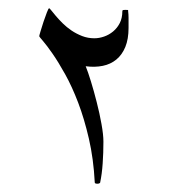

<svg xmlns="http://www.w3.org/2000/svg" viewBox="-20 -380 431 466"><path d="M292 -312Q292 -285.2 284.2 -266.1Q276.4 -247.1 262.5 -235.6Q248.5 -224.1 229.5 -220.2Q210.4 -216.3 188 -219.2Q193.4 -206.1 200.7 -182.4Q208 -158.7 214.8 -131.8Q221.7 -105 226.3 -79.1Q231 -53.2 231 -36.1Q231 -8.8 229.2 16.6Q227.5 42 223.1 63Q223.1 64 221.2 64.9Q219.2 65.9 216.8 65.9Q210 65.9 210 63Q207 5.4 195.8 -43.2Q184.6 -91.8 169.7 -130.9Q154.8 -169.9 138.2 -199.7Q121.6 -229.5 107.7 -249.5Q93.8 -269.5 84.5 -280.3Q75.2 -291 75.2 -292Q75.2 -293.5 78.4 -304.2Q81.5 -314.9 85.7 -327.4Q89.8 -339.8 93.8 -349.9Q97.7 -359.9 99.1 -359.9Q100.6 -359.9 104.7 -354.5Q108.9 -349.1 115.7 -341.1Q122.6 -333 132.1 -323.5Q141.6 -314 153.6 -305.9Q165.5 -297.9 179.4 -292.5Q193.4 -287.1 209 -287.1Q220.7 -287.1 232.7 -291.3Q244.6 -295.4 254.6 -303.7Q264.6 -312 270.8 -324.2Q276.9 -336.4 276.9 -352.1Q276.9 -355 278.6 -355.5Q280.3 -356 285.2 -356Q291 -356 291 -355.2Q291 -354.5 291 -353Q292 -344.7 292 -336.7Q292 -328.6 292 -312Z"/></svg>

Font: Scheherazade Urdu
Style: Regular
Weight: 400
Designer: SIL International
Foundry: SIL International
Version: Version 1.005 (build 117/117)